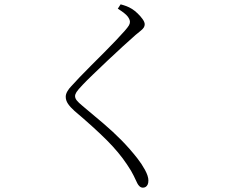

<svg xmlns="http://www.w3.org/2000/svg" viewBox="-20 -808 1040 885"><path d="M523 -768 536 -788Q551 -784 563 -779.5Q575 -775 588 -767Q601 -759 614.5 -746Q628 -733 637.5 -719.5Q647 -706 647 -696Q647 -688 643 -681.5Q639 -675 630 -667.5Q621 -660 605 -647Q581 -626 546 -594Q511 -562 474 -527Q437 -492 406.5 -462.5Q376 -433 361 -417Q339 -394 332.5 -383.5Q326 -373 326 -365Q326 -355 334 -345Q342 -335 359 -321Q412 -277 456.5 -239Q501 -201 539.5 -162Q578 -123 614 -77Q633 -53 648.5 -24.5Q664 4 664 24Q664 36 660.5 43Q657 50 651.5 53.5Q646 57 639 57Q630 57 623.5 51Q617 45 613 37Q606 23 596.5 2.5Q587 -18 566 -49Q529 -105 472 -162Q415 -219 323 -297Q304 -314 293.5 -329.5Q283 -345 283 -362Q283 -374 290.5 -387Q298 -400 308 -410Q323 -427 347.5 -452.5Q372 -478 402 -508Q432 -538 461.5 -567.5Q491 -597 515.5 -623Q540 -649 555 -666Q569 -682 574 -690.5Q579 -699 579 -707Q579 -718 568.5 -732Q558 -746 523 -768Z"/></svg>

Font: Noto Serif SC
Style: Regular
Weight: 200
Designer: Ryoko NISHIZUKA 西塚涼子 (kana & ideographs); Frank Grießhammer (Latin, Greek & Cyrillic); Wenlong ZHANG 张文龙 (bopomofo); San
Foundry: Adobe
Version: Version 2.001;hotconv 1.1.0;makeotfexe 2.6.0